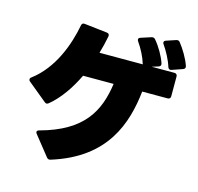

<svg xmlns="http://www.w3.org/2000/svg" viewBox="-130 -1008 1259 1220"><g transform="rotate(15 500.0 -398.0)"><path d="M901 -677 970 -701C982 -705 987 -713 983 -725C968 -770 934 -826 906 -861C900 -869 892 -872 881 -868L818 -847C810 -844 806 -839 806 -833C806 -830 807 -826 810 -822C836 -785 864 -733 877 -690C881 -678 889 -673 901 -677ZM306 73C656 -35 733 -282 757 -496H924C936 -496 943 -502 943 -515V-645C943 -657 936 -664 924 -664H774L816 -677C828 -681 833 -689 829 -701C814 -745 784 -798 750 -838C743 -846 735 -848 725 -845L657 -823C649 -820 645 -816 645 -810C645 -806 646 -802 649 -798C677 -758 702 -710 715 -666C715 -665 715 -665 716 -664H431C442 -702 452 -741 459 -779C461 -791 455 -799 443 -800L294 -817C281 -819 274 -813 272 -801C248 -672 187 -500 53 -400C47 -396 45 -391 45 -386C45 -382 47 -377 52 -373L176 -271C180 -267 185 -265 189 -265C194 -265 198 -267 203 -271C269 -325 324 -405 368 -496H569C543 -312 467 -163 188 -88C179 -86 174 -81 174 -74C174 -71 176 -67 179 -63L281 65C288 74 296 76 306 73Z"/></g></svg>

Font: LINE Seed JP App_OTF ExtraBold
Style: Regular
Weight: 800
Designer: LINE & Fontrix & Fontworks
Version: Version 1.013